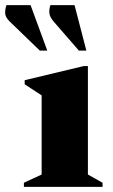

<svg xmlns="http://www.w3.org/2000/svg" viewBox="-73 -727 439 747"><path d="M20 0V-16L89 -48V-356L23 -399V-415L253 -470H269V-48L326 -16V0ZM82 -530 -36 -644Q-53 -661 -53 -676.5Q-53 -692 -48 -707H46L111 -530ZM234 -530 135 -644Q120 -662 119 -677Q118 -692 123 -707H217L263 -530Z"/></svg>

Font: Spectral ExtraBold
Style: Regular
Weight: 800
Designer: Jean-Baptiste Levee
Foundry: Production Type
Version: Version 2.001